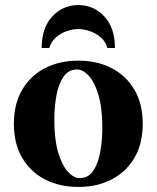

<svg xmlns="http://www.w3.org/2000/svg" viewBox="-20 -730 620 760"><path d="M290 -490Q364 -490 421.5 -460.5Q479 -431 512 -375Q545 -319 545 -240Q545 -161 512 -105Q479 -49 421.5 -19.5Q364 10 290 10Q216 10 158.5 -19.5Q101 -49 68 -105Q35 -161 35 -240Q35 -319 68 -375Q101 -431 158.5 -460.5Q216 -490 290 -490ZM295 -25Q330 -25 349.5 -54.5Q369 -84 377 -130Q385 -176 385 -224Q385 -302 370 -353Q355 -404 332 -429.5Q309 -455 285 -455Q251 -455 231 -425.5Q211 -396 203 -350.5Q195 -305 195 -256Q195 -179 210 -127.5Q225 -76 248.5 -50.5Q272 -25 295 -25ZM405 -540Q398 -566 378.5 -582.5Q359 -599 335 -607Q311 -615 290 -615Q269 -615 245 -607Q221 -599 202 -582.5Q183 -566 175 -540H145Q145 -620 187 -665Q229 -710 290 -710Q351 -710 393 -665Q435 -620 435 -540Z"/></svg>

Font: Brygada 1918
Style: Bold
Weight: 700
Designer: Mateusz Machalski | Borys Kosmynka | Przemek Hoffer
Foundry: NIEPODLEGLA 2018
Version: Version 3.006